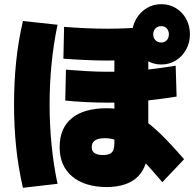

<svg xmlns="http://www.w3.org/2000/svg" viewBox="-20 -872 922 912"><path d="M263.3 -173.3Q263.3 -263.3 321.1 -310.6Q378.9 -357.8 486.7 -357.8Q534.4 -357.8 573.9 -346.7Q613.3 -335.6 653.9 -308.9Q694.4 -282.2 742.8 -235.6Q791.1 -188.9 854.4 -115.6L751.1 -6.7Q697.8 -70 657.8 -110.6Q617.8 -151.1 587.8 -173.9Q557.8 -196.7 531.7 -206.1Q505.6 -215.6 477.8 -215.6Q415.6 -215.6 415.6 -173.3Q415.6 -135.6 468.9 -135.6Q500 -135.6 511.7 -148.3Q523.3 -161.1 523.3 -192.2V-667.8H684.4V-183.3Q684.4 -83.3 635.6 -33.9Q586.7 15.6 486.7 16.7Q381.1 15.6 322.2 -34.4Q263.3 -84.4 263.3 -173.3ZM281.1 -593.3 284.4 -744.4Q325.6 -741.1 381.7 -738.3Q437.8 -735.6 490 -735.6Q536.7 -735.6 583.9 -737.8Q631.1 -740 683.3 -746.7V-594.4Q632.2 -588.9 584.4 -586.7Q536.7 -584.4 488.9 -584.4Q436.7 -584.4 380 -587.2Q323.3 -590 281.1 -593.3ZM290 -394.4 293.3 -541.1Q333.3 -537.8 387.8 -534.4Q442.2 -531.1 492.2 -531.1Q566.7 -531.1 643.3 -537.8Q720 -544.4 814.4 -560L818.9 -413.3Q721.1 -397.8 643.9 -391.1Q566.7 -384.4 491.1 -384.4Q441.1 -384.4 385.6 -387.2Q330 -390 290 -394.4ZM607.8 -708.9Q607.8 -748.9 626.7 -781.7Q645.6 -814.4 676.7 -833.3Q707.8 -852.2 746.7 -852.2Q784.4 -852.2 815.6 -833.3Q846.7 -814.4 864.4 -781.7Q882.2 -748.9 882.2 -708.9Q882.2 -670 864.4 -637.2Q846.7 -604.4 815.6 -585Q784.4 -565.6 746.7 -565.6Q707.8 -565.6 676.7 -585Q645.6 -604.4 626.7 -637.2Q607.8 -670 607.8 -708.9ZM782.2 -708.9Q782.2 -725.6 772.2 -736.7Q762.2 -747.8 746.7 -747.8Q728.9 -747.8 718.3 -736.7Q707.8 -725.6 707.8 -708.9Q707.8 -692.2 718.3 -681.1Q728.9 -670 746.7 -670Q762.2 -670 772.2 -681.1Q782.2 -692.2 782.2 -708.9ZM88.9 20Q66.7 -76.7 56.7 -173.3Q46.7 -270 46.7 -375.6Q46.7 -482.2 56.7 -579.4Q66.7 -676.7 88.9 -772.2L253.3 -754.4Q234.4 -664.4 225 -569.4Q215.6 -474.4 215.6 -375.6Q215.6 -278.9 225 -183.3Q234.4 -87.8 253.3 1.1Z"/></svg>

Font: Paperlogy 9 Black
Style: Regular
Weight: 900
Designer: redesigned by Lee Juim, glyphs from Gmarket Sans & Montserrat
Foundry: PT&
Version: Version 1.001